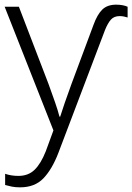

<svg xmlns="http://www.w3.org/2000/svg" viewBox="-20 -561 567 823"><path d="M478 -541Q493 -541 506 -538.5Q519 -536 527 -532V-486Q521 -488 512 -490Q503 -492 493 -492Q469 -492 455.5 -477Q442 -462 430 -432L230 95Q203 165 166 203.5Q129 242 66 242Q46 242 31 239Q16 236 2 232V184Q28 193 59 193Q101 193 128 167Q155 141 176 88L209 -2L0 -532H61L188 -201Q204 -157 216 -122.5Q228 -88 235 -61H238Q245 -84 257.5 -120Q270 -156 286 -200L381 -455Q397 -499 418.5 -520Q440 -541 478 -541Z"/></svg>

Font: BC Sans Light
Style: Regular
Weight: 300
Designer: Monotype Design Team
Foundry: Monotype Imaging Inc.
Version: Version 2.000;GOOG;noto-source:20170915:90ef993387c0